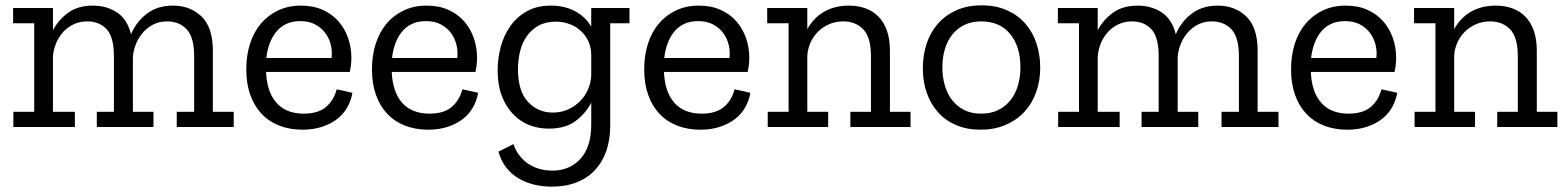

<svg xmlns="http://www.w3.org/2000/svg" viewBox="-20 -475 5853 718"><path d="M641 0V-57H706V-264Q706 -336 678 -365.5Q650 -395 605 -395Q574 -395 550.5 -382Q527 -369 511 -349Q495 -329 486.5 -305.5Q478 -282 477 -261V-57H554V0H342V-57H406V-264Q406 -337 378.5 -366Q351 -395 307 -395Q276 -395 252 -382.5Q228 -370 212 -350.5Q196 -331 187.5 -307.5Q179 -284 178 -263V-57H260V0H30V-57H108V-388H29V-445H178V-362Q200 -403 236.5 -428.5Q273 -454 327 -454Q379 -454 417.5 -428.5Q456 -403 470 -347Q490 -394 529.5 -424Q569 -454 627 -454Q691 -454 733.5 -413.5Q776 -373 776 -285V-57H854V0Z M1298 -128Q1293 -99 1279 -74Q1265 -49 1241.5 -30.5Q1218 -12 1185 -1Q1152 10 1111 10Q1064 10 1025 -5Q986 -20 958.5 -49Q931 -78 916 -120Q901 -162 901 -216Q901 -268 915 -311.5Q929 -355 955.5 -386.5Q982 -418 1020 -436Q1058 -454 1105 -454Q1151 -454 1186 -438.5Q1221 -423 1245 -396Q1269 -369 1281.5 -333.5Q1294 -298 1294 -259Q1294 -233 1288 -206H975Q978 -131 1014 -90.5Q1050 -50 1116 -50Q1169 -50 1198.5 -74.5Q1228 -99 1239 -141ZM1220 -258Q1223 -283 1217 -307.5Q1211 -332 1196.5 -351.5Q1182 -371 1159 -383.5Q1136 -396 1103 -396Q1072 -396 1049.5 -385Q1027 -374 1012 -355Q997 -336 988 -311Q979 -286 976 -258Z M1768 -128Q1763 -99 1749 -74Q1735 -49 1711.5 -30.5Q1688 -12 1655 -1Q1622 10 1581 10Q1534 10 1495 -5Q1456 -20 1428.5 -49Q1401 -78 1386 -120Q1371 -162 1371 -216Q1371 -268 1385 -311.5Q1399 -355 1425.5 -386.5Q1452 -418 1490 -436Q1528 -454 1575 -454Q1621 -454 1656 -438.5Q1691 -423 1715 -396Q1739 -369 1751.5 -333.5Q1764 -298 1764 -259Q1764 -233 1758 -206H1445Q1448 -131 1484 -90.5Q1520 -50 1586 -50Q1639 -50 1668.5 -74.5Q1698 -99 1709 -141ZM1690 -258Q1693 -283 1687 -307.5Q1681 -332 1666.5 -351.5Q1652 -371 1629 -383.5Q1606 -396 1573 -396Q1542 -396 1519.5 -385Q1497 -374 1482 -355Q1467 -336 1458 -311Q1449 -286 1446 -258Z M2262 -388V-6Q2262 47 2247.5 89Q2233 131 2205 161Q2177 191 2136 207Q2095 223 2043 223Q2008 223 1976 215Q1944 207 1917.5 191Q1891 175 1872 150Q1853 125 1844 92L1900 64Q1909 90 1924.5 109Q1940 128 1959.5 140Q1979 152 2001 157.5Q2023 163 2046 163Q2110 163 2150.5 119Q2191 75 2191 -9V-91Q2171 -52 2133 -23Q2095 6 2032 6Q1992 6 1957.5 -8Q1923 -22 1897 -50Q1871 -78 1856 -118Q1841 -158 1841 -211Q1841 -256 1852.5 -299.5Q1864 -343 1888.5 -377.5Q1913 -412 1950.5 -433Q1988 -454 2040 -454Q2091 -454 2130 -433.5Q2169 -413 2191 -375V-445H2334V-388ZM2191 -269Q2191 -297 2180.5 -320Q2170 -343 2152 -359.5Q2134 -376 2110 -385Q2086 -394 2059 -394Q2021 -394 1994.5 -379.5Q1968 -365 1950.5 -340.5Q1933 -316 1925 -283.5Q1917 -251 1917 -216Q1917 -134 1954.5 -94Q1992 -54 2047 -54Q2079 -54 2105 -66Q2131 -78 2150 -97.5Q2169 -117 2179.5 -142Q2190 -167 2191 -192Z M2786 -128Q2781 -99 2767 -74Q2753 -49 2729.5 -30.5Q2706 -12 2673 -1Q2640 10 2599 10Q2552 10 2513 -5Q2474 -20 2446.5 -49Q2419 -78 2404 -120Q2389 -162 2389 -216Q2389 -268 2403 -311.5Q2417 -355 2443.5 -386.5Q2470 -418 2508 -436Q2546 -454 2593 -454Q2639 -454 2674 -438.5Q2709 -423 2733 -396Q2757 -369 2769.5 -333.5Q2782 -298 2782 -259Q2782 -233 2776 -206H2463Q2466 -131 2502 -90.5Q2538 -50 2604 -50Q2657 -50 2686.5 -74.5Q2716 -99 2727 -141ZM2708 -258Q2711 -283 2705 -307.5Q2699 -332 2684.5 -351.5Q2670 -371 2647 -383.5Q2624 -396 2591 -396Q2560 -396 2537.5 -385Q2515 -374 2500 -355Q2485 -336 2476 -311Q2467 -286 2464 -258Z M3160 0V-57H3237V-264Q3237 -336 3208 -365.5Q3179 -395 3134 -395Q3104 -395 3079.5 -384Q3055 -373 3037.5 -355Q3020 -337 3010 -313.5Q3000 -290 2999 -265V-57H3077V0H2851V-57H2929V-388H2849V-445H2999V-366Q3022 -408 3061.5 -431Q3101 -454 3155 -454Q3188 -454 3216 -444Q3244 -434 3264.5 -413.5Q3285 -393 3296.5 -361Q3308 -329 3308 -285V-57H3385V0Z M3870 -223Q3870 -172 3854.5 -129.5Q3839 -87 3810 -56Q3781 -25 3739.5 -7.5Q3698 10 3647 10Q3596 10 3556 -7Q3516 -24 3488.5 -54.5Q3461 -85 3446 -127Q3431 -169 3431 -219Q3431 -268 3445 -311Q3459 -354 3487 -386Q3515 -418 3556 -436.5Q3597 -455 3651 -455Q3705 -455 3746 -436.5Q3787 -418 3814.5 -386.5Q3842 -355 3856 -312.5Q3870 -270 3870 -223ZM3796 -224Q3796 -301 3757.5 -348Q3719 -395 3649 -395Q3614 -395 3587 -382Q3560 -369 3541.5 -346Q3523 -323 3513.5 -291.5Q3504 -260 3504 -223Q3504 -187 3513.5 -155Q3523 -123 3541 -100Q3559 -77 3586 -63.5Q3613 -50 3649 -50Q3685 -50 3712 -63Q3739 -76 3758 -99.5Q3777 -123 3786.5 -154.5Q3796 -186 3796 -224Z M4548 0V-57H4613V-264Q4613 -336 4585 -365.5Q4557 -395 4512 -395Q4481 -395 4457.5 -382Q4434 -369 4418 -349Q4402 -329 4393.5 -305.5Q4385 -282 4384 -261V-57H4461V0H4249V-57H4313V-264Q4313 -337 4285.5 -366Q4258 -395 4214 -395Q4183 -395 4159 -382.5Q4135 -370 4119 -350.5Q4103 -331 4094.5 -307.5Q4086 -284 4085 -263V-57H4167V0H3937V-57H4015V-388H3936V-445H4085V-362Q4107 -403 4143.5 -428.5Q4180 -454 4234 -454Q4286 -454 4324.5 -428.5Q4363 -403 4377 -347Q4397 -394 4436.5 -424Q4476 -454 4534 -454Q4598 -454 4640.5 -413.5Q4683 -373 4683 -285V-57H4761V0Z M5205 -128Q5200 -99 5186 -74Q5172 -49 5148.5 -30.5Q5125 -12 5092 -1Q5059 10 5018 10Q4971 10 4932 -5Q4893 -20 4865.5 -49Q4838 -78 4823 -120Q4808 -162 4808 -216Q4808 -268 4822 -311.5Q4836 -355 4862.5 -386.5Q4889 -418 4927 -436Q4965 -454 5012 -454Q5058 -454 5093 -438.5Q5128 -423 5152 -396Q5176 -369 5188.5 -333.5Q5201 -298 5201 -259Q5201 -233 5195 -206H4882Q4885 -131 4921 -90.5Q4957 -50 5023 -50Q5076 -50 5105.5 -74.5Q5135 -99 5146 -141ZM5127 -258Q5130 -283 5124 -307.5Q5118 -332 5103.5 -351.5Q5089 -371 5066 -383.5Q5043 -396 5010 -396Q4979 -396 4956.5 -385Q4934 -374 4919 -355Q4904 -336 4895 -311Q4886 -286 4883 -258Z M5579 0V-57H5656V-264Q5656 -336 5627 -365.5Q5598 -395 5553 -395Q5523 -395 5498.5 -384Q5474 -373 5456.5 -355Q5439 -337 5429 -313.5Q5419 -290 5418 -265V-57H5496V0H5270V-57H5348V-388H5268V-445H5418V-366Q5441 -408 5480.5 -431Q5520 -454 5574 -454Q5607 -454 5635 -444Q5663 -434 5683.5 -413.5Q5704 -393 5715.5 -361Q5727 -329 5727 -285V-57H5804V0Z"/></svg>

Font: Zilla Slab Regular
Style: Regular
Weight: 400
Designer: Typotheque.com
Foundry: Typotheque type foundry
Version: Version 1.0; 2017